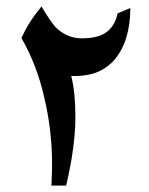

<svg xmlns="http://www.w3.org/2000/svg" viewBox="-20 -581 465 601"><path d="M330 -385Q303 -360 272.5 -351Q242 -342 203 -343Q216 -292 216 -217Q216 -122 187 0H141Q143 -46 143 -66Q143 -175 118 -278Q95 -379 47 -462Q60 -490 74 -512Q88 -534 110 -561Q136 -516 154 -496Q189 -461 236 -461Q290 -461 315.5 -482Q341 -503 348 -539L388 -556Q387 -442 330 -385Z"/></svg>

Font: Mirza SemiBold
Style: Regular
Weight: 600
Designer: Arabic design by Kourosh Beigpour, Latin design by Eduardo Tunni, engineering by Lasse Fister
Version: Version 1.0010g